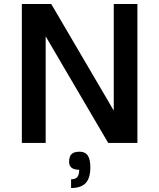

<svg xmlns="http://www.w3.org/2000/svg" viewBox="-20 -720 802 967"><path d="M553 -700H672V0H525L210 -537V0H90V-700H238L553 -163ZM435 123Q435 177 411.5 202Q388 227 338 227V183Q360 183 369.5 171.5Q379 160 379 135Q328 135 328 95Q328 68 340.5 56Q353 44 381 44Q409 44 422 63Q435 82 435 123Z"/></svg>

Font: Fivo Sans Med
Style: Regular
Weight: 450
Designer: Alexander Slobzheninov
Foundry: Alexander Slobzheninov
Version: 1.0